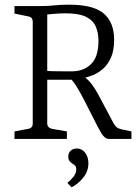

<svg xmlns="http://www.w3.org/2000/svg" viewBox="-20 -594 595 821"><path d="M42 0V-32L100 -43Q120 -46 120 -66V-501Q120 -521 100 -524L42 -536V-568H152Q184 -568 211.5 -571Q239 -574 275 -574Q380 -574 424 -536Q468 -498 468 -424Q468 -377 454 -346.5Q440 -316 418.5 -298Q397 -280 374.5 -271.5Q352 -263 335 -260L302 -253Q258 -253 220 -253Q182 -253 168 -253V-291Q185 -290 210 -289.5Q235 -289 258 -289Q281 -289 290 -289Q340 -290 370.5 -321Q401 -352 401 -419Q401 -455 389 -481.5Q377 -508 347 -522.5Q317 -537 261 -537Q236 -537 214 -535Q192 -533 182 -532V-66Q182 -48 203 -43L266 -32V0ZM445 0Q428 0 413 -25Q398 -50 377 -93L341 -164Q322 -201 304 -229.5Q286 -258 269 -265L325 -275Q351 -261 369 -238Q387 -215 406 -179L465 -68Q473 -54 480 -49Q487 -44 500 -41L542 -32V0ZM358 104Q358 138 336.5 165Q315 192 286 207L268 188Q282 177 294 162Q306 147 306 131Q306 118 300.5 113.5Q295 109 290 106Q284 102 278 95.5Q272 89 272 76Q272 60 282 50.5Q292 41 309 41Q330 41 344 59Q358 77 358 104Z"/></svg>

Font: Rasa Light
Style: Regular
Weight: 300
Designer: Anna Giedrys (Yrsa+Rasa design), David Brezina (Yrsa art-direction, Rasa art-direction, design)
Foundry: Rosetta Type Foundry
Version: Version 2.004